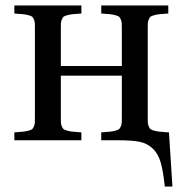

<svg xmlns="http://www.w3.org/2000/svg" viewBox="-20 -510 664 698"><path d="M32.2 0V-28.8Q52.7 -30.3 63 -31.2Q73.2 -32.2 83.3 -34.9Q93.3 -37.6 96.7 -40.3Q100.1 -43 103.3 -50.5Q106.4 -58.1 106.7 -65.2Q106.9 -72.3 106.9 -86.9V-402.8Q106.9 -417.5 106.7 -424.6Q106.4 -431.6 103.3 -439.2Q100.1 -446.8 96.7 -449.5Q93.3 -452.1 83.3 -454.8Q73.2 -457.5 63 -458.5Q52.7 -459.5 32.2 -460.9V-490.2H275.9V-460.9Q255.4 -459.5 245.1 -458.5Q234.9 -457.5 224.9 -454.8Q214.8 -452.1 211.4 -449.5Q208 -446.8 204.8 -439.2Q201.7 -431.6 201.4 -424.6Q201.2 -417.5 201.2 -402.8V-270H422.9V-402.8Q422.9 -417.5 422.6 -424.6Q422.4 -431.6 419.2 -439.2Q416 -446.8 412.6 -449.5Q409.2 -452.1 399.2 -454.8Q389.2 -457.5 378.9 -458.5Q368.7 -459.5 348.1 -460.9V-490.2H591.8V-460.9Q571.3 -459.5 561 -458.5Q550.8 -457.5 540.8 -454.8Q530.8 -452.1 527.3 -449.5Q523.9 -446.8 520.8 -439.2Q517.6 -431.6 517.3 -424.6Q517.1 -417.5 517.1 -402.8V-86.9Q517.1 -72.3 517.3 -65.2Q517.6 -58.1 520.8 -50.5Q523.9 -43 527.3 -40.3Q530.8 -37.6 540.8 -34.9Q550.8 -32.2 561 -31.2Q571.3 -30.3 591.8 -28.8H594.2L606.9 168H579.1Q573.2 111.8 564 79.8Q554.7 47.9 534.4 29.3Q514.2 10.7 487.3 5.4Q460.4 0 412.1 0H348.1V-28.8Q368.7 -30.3 378.9 -31.2Q389.2 -32.2 399.2 -34.9Q409.2 -37.6 412.6 -40.3Q416 -43 419.2 -50.5Q422.4 -58.1 422.6 -65.2Q422.9 -72.3 422.9 -86.9V-234.9H201.2V-86.9Q201.2 -72.3 201.4 -65.2Q201.7 -58.1 204.8 -50.5Q208 -43 211.4 -40.3Q214.8 -37.6 224.9 -34.9Q234.9 -32.2 245.1 -31.2Q255.4 -30.3 275.9 -28.8V0Z"/></svg>

Font: Heuristica
Style: Regular
Weight: 400
Version: Version 1.0.2